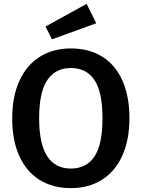

<svg xmlns="http://www.w3.org/2000/svg" viewBox="-20 -956 731 991"><path d="M648 -346Q648 -233 611 -152Q574 -71 506 -28Q438 15 346 15Q253 15 185 -27Q117 -69 80 -150Q43 -231 43 -345Q43 -457 80 -538.5Q117 -620 185.5 -663Q254 -706 346 -706Q439 -706 507 -664Q575 -622 611.5 -541Q648 -460 648 -346ZM182 -345Q182 -86 346 -86Q426 -86 467.5 -148Q509 -210 509 -346Q509 -481 467.5 -543Q426 -605 346 -605Q266 -605 224 -542.5Q182 -480 182 -345ZM477 -836 248 -753 215 -819 427 -936Z"/></svg>

Font: Fira Sans Medium
Style: Regular
Weight: 500
Designer: bBox Type GmbH & Carrois Corporate GbR & Edenspiekermann AG
Foundry: bBox Type GmbH & Carrois Corporate GbR & Edenspiekermann AG
Version: Version 4.301